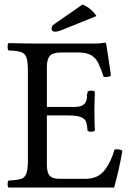

<svg xmlns="http://www.w3.org/2000/svg" viewBox="-20 -840 582 860"><path d="M350 -820Q372 -810 387 -797Q402 -784 412 -768L268 -710Q252 -703 242.5 -700.5Q233 -698 226 -698Q211 -698 211 -713Q211 -718 213.5 -722.5Q216 -727 226 -734ZM312 -361Q339 -361 351 -369Q363 -377 366.5 -388.5Q370 -400 370 -408Q370 -410 369.5 -412Q369 -414 369 -415Q369 -418 370 -418Q372 -418 372 -429Q377 -434 388 -434Q400 -434 405 -429Q404 -411 403.5 -387.5Q403 -364 403 -343Q403 -318 403.5 -296.5Q404 -275 405 -255Q400 -250 388 -250Q377 -250 372 -255Q371 -278 366 -293Q361 -308 342.5 -315.5Q324 -323 281 -323H190V-102Q190 -67 202.5 -53Q215 -39 246 -39H362Q419 -39 448.5 -77.5Q478 -116 493 -170Q496 -171 499 -171Q502 -171 505 -171Q518 -171 528 -165Q522 -127 512 -82.5Q502 -38 491 0H18Q14 -4 14 -14Q14 -27 18 -31Q53 -33 72 -38Q91 -43 98 -62Q105 -81 105 -122V-523Q105 -565 98 -583.5Q91 -602 72 -607.5Q53 -613 18 -614Q14 -618 14 -630Q14 -643 18 -647Q48 -646 86 -645.5Q124 -645 147 -645H402Q420 -645 429 -646Q438 -647 451 -649Q455 -649 455 -646Q456 -643 458.5 -626Q461 -609 464.5 -586Q468 -563 471.5 -539.5Q475 -516 477 -501Q467 -495 453 -495Q451 -495 448.5 -495.5Q446 -496 444 -496Q433 -531 421.5 -555Q410 -579 389.5 -592Q369 -605 331 -605H256Q216 -605 203 -589.5Q190 -574 190 -541V-361Z"/></svg>

Font: Pochaevsk
Style: Regular
Weight: 400
Version: Version 1.210; ttfautohint (v1.8.4.7-5d5b)